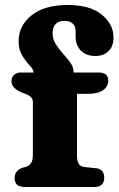

<svg xmlns="http://www.w3.org/2000/svg" viewBox="-20 -748 476 768"><path d="M288 -126Q288 -82.5 316.5 -80L365.5 -75Q382.5 -73 389.8 -62.5Q397 -52 397 -37Q397 0 356 0H79.5Q38.5 0 38.5 -36Q38.5 -66 70 -77L83.5 -80.5Q96 -84.5 103.8 -95.2Q111.5 -106 111.5 -127.5V-338Q111.5 -351 105.2 -358.2Q99 -365.5 80.5 -373L67.5 -378Q26 -394.5 26 -424Q26 -439 36.2 -448.5Q46.5 -458 63.5 -458H113.5V-460.5Q113.5 -470.5 98.8 -486Q84 -501.5 69.2 -525.2Q54.5 -549 54.5 -583.5Q54.5 -645 106 -686.5Q157.5 -728 251 -728Q340 -728 387 -689.5Q434 -651 434 -599Q434 -562.5 413.8 -543.2Q393.5 -524 361.5 -524Q325.5 -524 304 -545Q282.5 -566 282.5 -602V-622.5Q282.5 -643.5 270.5 -654Q258.5 -664.5 238 -664.5Q190.5 -664.5 190.5 -614.5Q190.5 -591.5 203 -571.5Q215.5 -551.5 232.2 -533.2Q249 -515 261.5 -497.5Q274 -480 274 -461.5V-458H374.5Q413 -458 413 -425.5Q413 -402.5 392.8 -387.5Q372.5 -372.5 326 -372.5H288Z"/></svg>

Font: Fraunces 9pt SuperSoft
Style: Bold
Weight: 700
Version: Version 1.000;[b76b70a41]